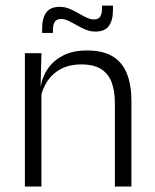

<svg xmlns="http://www.w3.org/2000/svg" viewBox="-20 -682 565 702"><path d="M460.5 0H400V-306Q400 -349.5 388.2 -381Q376.5 -412.5 349.5 -429.5Q322.5 -446.5 277 -446.5Q235 -446.5 204 -430.5Q173 -414.5 154 -386.5Q135 -358.5 128 -322.5L115.5 -367.5H129Q135.5 -403.5 156.2 -432.8Q177 -462 212.2 -479.8Q247.5 -497.5 298 -497.5Q357 -497.5 392.5 -475.5Q428 -453.5 444.2 -412.2Q460.5 -371 460.5 -312ZM131.5 0H71V-487.5H131.5L128.5 -367L131.5 -364ZM328.5 -566.5Q310.5 -566.5 293.5 -573.5Q276.5 -580.5 261 -589.5Q245.5 -598.5 231 -605.5Q216.5 -612.5 203 -612.5Q187.5 -612.5 180.5 -602.5Q173.5 -592.5 173.5 -571.5V-561.5H134V-577.5Q134 -615.5 149 -636.2Q164 -657 198.5 -657Q217 -657 233.8 -650Q250.5 -643 266 -634Q281.5 -625 296 -618Q310.5 -611 323.5 -611Q339.5 -611 346.2 -621Q353 -631 353 -651.5V-661.5H393V-645.5Q393 -607.5 378 -587Q363 -566.5 328.5 -566.5Z"/></svg>

Font: Anek Malayalam Medium Light
Style: Regular
Weight: 300
Version: Version 1.003